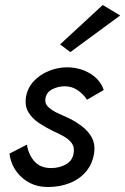

<svg xmlns="http://www.w3.org/2000/svg" viewBox="-20 -740 502 770"><path d="M88 -160 18 -124Q25 -67 67.5 -28.5Q110 10 173 10Q219 10 259 -5.5Q299 -21 325.5 -52.5Q352 -84 358 -130Q362 -163 348.5 -188Q335 -213 310 -232.5Q285 -252 256 -266Q236 -275 213 -285.5Q190 -296 174.5 -310Q159 -324 162 -344Q166 -370 189.5 -382Q213 -394 240 -394Q268 -394 291 -378.5Q314 -363 329 -340L396 -379Q382 -421 341 -445.5Q300 -470 248 -470Q212 -470 176 -455.5Q140 -441 115 -414Q90 -387 84 -350Q79 -314 94.5 -289Q110 -264 136.5 -246.5Q163 -229 192 -215Q214 -205 235 -193.5Q256 -182 268 -165.5Q280 -149 275 -124Q270 -95 244 -80.5Q218 -66 185 -66Q142 -66 118 -93Q94 -120 88 -160ZM462 -678 392 -720 221 -562 262 -531Z"/></svg>

Font: Jost* 400 Book Italic
Style: Italic
Weight: 400
Italic angle: -10°
Version: Version 3.200; ttfautohint (v0.97) -l 8 -r 50 -G 200 -x 14 -